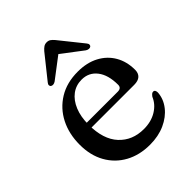

<svg xmlns="http://www.w3.org/2000/svg" viewBox="-198 -796 919 919"><g transform="rotate(-45 261.5 -336.5)"><path d="M482.7 -292.9Q482.7 -269.6 469 -257.2Q455.2 -244.9 428.7 -244.9H108.8V-277.4H349.4Q374.5 -277.4 374.5 -299.5Q374.5 -366.1 345.6 -403.4Q316.7 -440.8 268.1 -440.8Q229.9 -440.8 200.9 -419.1Q171.9 -397.4 155.6 -357.8Q139.2 -318.1 139.2 -264.5Q139.2 -165.1 187 -113.7Q234.7 -62.3 312 -62.3Q361.5 -62.3 398 -84.5Q434.4 -106.7 449.6 -143.2Q456 -151.7 460.4 -154.9Q464.7 -158 469.9 -158Q476.9 -158 480 -152.1Q483.1 -146.1 482.8 -137.9Q479.8 -97 453 -62.9Q426.2 -28.8 381.5 -8.6Q336.7 11.6 279.6 11.6Q209.1 11.6 155.3 -17.9Q101.5 -47.4 71.4 -100.9Q41.3 -154.4 41.3 -226.3Q41.3 -299.7 70.5 -357.1Q99.7 -414.4 153.7 -447.6Q207.7 -480.8 281.9 -480.8Q343.5 -480.8 388.6 -456.9Q433.7 -432.9 458.2 -390.6Q482.7 -348.3 482.7 -292.9ZM296.2 -621.2H255.8L381.6 -525.5Q389.5 -520.3 396.9 -519.8Q404.3 -519.3 409.2 -523Q413.4 -526.5 413.5 -532.7Q413.6 -538.9 407.2 -546.4L313.2 -663.6Q304.2 -674.2 296.1 -679.8Q288 -685.4 276.3 -685.4Q264.6 -685.4 256.1 -679.8Q247.6 -674.2 238.3 -663.6L144.6 -546.4Q138.2 -538.9 138.3 -532.7Q138.4 -526.5 142.6 -523Q148 -519.3 155.2 -519.8Q162.5 -520.3 170.4 -525.5Z"/></g></svg>

Font: Fraunces
Style: Regular
Weight: 900
Version: Version 1.000;[b76b70a41]